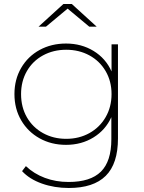

<svg xmlns="http://www.w3.org/2000/svg" viewBox="-20 -740 719 957"><path d="M568 -519V-50Q568 76 507 136.5Q446 197 323 197Q251 197 189 175Q127 153 90 113L109 88Q149 126 203.5 146.5Q258 167 322 167Q431 167 483 115.5Q535 64 535 -46V-156Q506 -92 446 -55Q386 -18 309 -18Q236 -18 177.5 -50.5Q119 -83 85.5 -140.5Q52 -198 52 -271Q52 -344 85.5 -401.5Q119 -459 177.5 -491Q236 -523 309 -523Q386 -523 446.5 -486Q507 -449 536 -384V-519ZM536 -271Q536 -335 506.5 -385.5Q477 -436 425.5 -464Q374 -492 310 -492Q246 -492 194.5 -464Q143 -436 114 -385.5Q85 -335 85 -271Q85 -206 114 -155.5Q143 -105 194.5 -76.5Q246 -48 310 -48Q374 -48 425.5 -76.5Q477 -105 506.5 -156Q536 -207 536 -271ZM425 -607 317 -697 209 -607H172L296 -720H338L462 -607Z"/></svg>

Font: Montserrat Alternates ExLight
Style: Regular
Weight: 275
Designer: Julieta Ulanovsky
Foundry: Julieta Ulanovsky
Version: Version 7.200